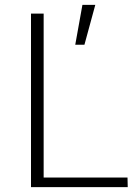

<svg xmlns="http://www.w3.org/2000/svg" viewBox="-20 -766 569 786"><path d="M106.9 0V-710.4H158.7V-39.1H502L502.9 0ZM288.1 -583 317.4 -746.1H370.1L325.7 -583Z"/></svg>

Font: Comme Thin
Style: Regular
Weight: 250
Version: Version 1.000;gftools[0.9.27]